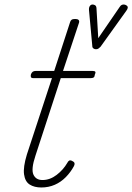

<svg xmlns="http://www.w3.org/2000/svg" viewBox="-20 -814 586 850"><path d="M163 16Q132 16 111.5 3Q91 -10 86.5 -42Q82 -74 99 -130L210 -468H129Q119 -468 117 -472.5Q115 -477 117 -485Q120 -493 125 -496.5Q130 -500 139 -500H220L290 -715Q292 -723 297 -726.5Q302 -730 313 -730Q323 -730 327.5 -726Q332 -722 330 -714L259 -500H389Q400 -500 402 -496Q404 -492 400 -484Q399 -474 394.5 -471Q390 -468 380 -468H249L137 -125Q117 -65 128 -41Q139 -17 168 -17Q201 -17 230.5 -39.5Q260 -62 278 -93Q281 -100 286.5 -103Q292 -106 300 -101Q309 -97 310 -91Q311 -85 307 -78Q293 -52 271.5 -30Q250 -8 222.5 4Q195 16 163 16ZM527 -794Q536 -794 543 -787.5Q550 -781 539 -766L425 -607Q421 -603 416.5 -599.5Q412 -596 405 -596Q399 -596 394.5 -599Q390 -602 389 -606L374 -769Q373 -780 377.5 -787Q382 -794 390 -794Q395 -794 400.5 -791Q406 -788 407 -779L415 -645L509 -782Q514 -790 518.5 -792Q523 -794 527 -794Z"/></svg>

Font: Playwrite BE VLG Thin
Style: Regular
Weight: 250
Designer: Veronika Burian, José Scaglione
Foundry: TypeTogether
Version: Version 1.002